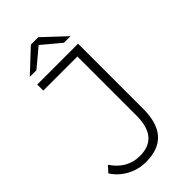

<svg xmlns="http://www.w3.org/2000/svg" viewBox="-268 -948 1027 1027"><g transform="rotate(-45 245.0 -435.0)"><path d="M221 -844 117 -757H67L193 -875H249L375 -757H325ZM66 -654V-700H375V-206Q375 5 185 5Q128 5 78.5 -21.5Q29 -48 -1 -95L30 -129Q89 -41 185 -41Q324 -41 324 -206V-654Z"/></g></svg>

Font: mBank Light
Style: Regular
Weight: 300
Designer: Julieta Ulanovsky
Foundry: Julieta Ulanovsky
Version: Version 7.200;PS 007.200;hotconv 1.0.88;makeotf.lib2.5.64775